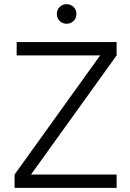

<svg xmlns="http://www.w3.org/2000/svg" viewBox="-20 -902 625 922"><path d="M60 -700H540V-636L129 -64H540V0H50V-64L461 -636H60ZM300 -788Q280 -788 266.5 -801.5Q253 -815 253 -835Q253 -855 266.5 -868.5Q280 -882 300 -882Q320 -882 333.5 -868.5Q347 -855 347 -835Q347 -815 333.5 -801.5Q320 -788 300 -788Z"/></svg>

Font: Retni Sans
Style: Regular
Weight: 400
Designer: Vitaly Kuzmin
Foundry: ParaType Ltd.
Version: Version 1.00;March 2, 2019;FontCreator 11.5.0.2425 64-bit; t